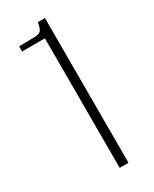

<svg xmlns="http://www.w3.org/2000/svg" viewBox="-160 -635 545 679"><g transform="rotate(-30 112.5 -295.5)"><path d="M116 0V-529H23V-550L85 -551Q105 -551 112 -559Q119 -567 123 -591H152V0Z"/></g></svg>

Font: Alumni Sans Thin ExtraLight
Style: Regular
Weight: 250
Version: Version 1.018